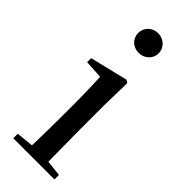

<svg xmlns="http://www.w3.org/2000/svg" viewBox="-254 -811 844 844"><g transform="rotate(45 168.5 -388.5)"><path d="M166 -655C201 -655 230 -680 230 -716C230 -751 201 -777 166 -777C131 -777 103 -751 103 -716C103 -680 131 -655 166 -655ZM121 0H298V-28L224 -36L222 -230V-382L225 -526L212 -534L35 -491V-466L121 -461C123 -411 125 -362 125 -294V-230C125 -176 124 -92 122 -36L42 -28V0Z"/></g></svg>

Font: Noto Serif TC Medium
Style: Regular
Weight: 500
Designer: Ryoko NISHIZUKA 西塚涼子 (kana & ideographs); Frank Grießhammer (Latin, Greek & Cyrillic); Wenlong ZHANG 张文龙 (bopomofo); San
Foundry: Adobe
Version: Version 2.001;hotconv 1.1.0;makeotfexe 2.6.0